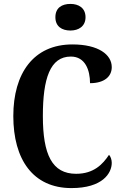

<svg xmlns="http://www.w3.org/2000/svg" viewBox="-20 -951 627 981"><path d="M340 -795C381 -795 417 -816 417 -863C417 -911 381 -931 340 -931C296 -931 263 -911 263 -863C263 -816 296 -795 340 -795ZM345 10C504 10 551 -66 551 -119C551 -135 545 -152 537 -160C506 -113 460 -63 369 -63C246 -63 199 -161 199 -358C199 -550 236 -662 342 -662C416 -662 440 -592 440 -526C513 -526 551 -560 551 -608C551 -672 483 -724 350 -724C151 -724 48 -576 48 -358C48 -137 148 10 345 10Z"/></svg>

Font: Noto Serif Devanagari Condensed
Style: Bold
Weight: 700
Width: 3
Designer: Universal Thirst, Indian Type Foundry and the Monotype Design Team
Foundry: Monotype Imaging Inc.
Version: Version 2.004